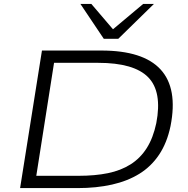

<svg xmlns="http://www.w3.org/2000/svg" viewBox="-20 -964 965 984"><path d="M83 0 195 -705H499Q714 -705 803 -608Q892 -511 854 -318Q836 -232 795.5 -171.5Q755 -111 694.5 -73.5Q634 -36 554 -18Q474 0 377 0ZM166 -63H383Q467 -63 533 -76.5Q599 -90 649 -121.5Q699 -153 732 -205Q765 -257 781 -333Q812 -494 739.5 -568Q667 -642 483 -642H257ZM512 -765 392 -944H448L559 -814L714 -944H769L586 -765Z"/></svg>

Font: Nunito Sans 10pt Expanded Light
Style: Italic
Weight: 300
Width: 7
Italic angle: -9°
Designer: Vernon Adams
Foundry: Vernon Adams
Version: Version 3.101;gftools[0.9.27]